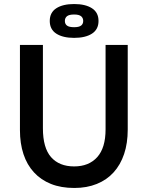

<svg xmlns="http://www.w3.org/2000/svg" viewBox="-20 -923 733 953"><path d="M349 10Q283 10 233 -10Q183 -30 148.5 -67.5Q114 -105 96.5 -158Q79 -211 79 -277V-700H193V-286Q193 -189 233.5 -143Q274 -97 348 -97Q421 -97 462.5 -143Q504 -189 504 -281V-700H614V-280Q614 -212 596 -158.5Q578 -105 544 -67.5Q510 -30 460.5 -10Q411 10 349 10ZM348 -735Q292 -735 259.5 -756Q227 -777 227 -819Q227 -861 259.5 -882Q292 -903 348 -903Q404 -903 436.5 -882Q469 -861 469 -819Q469 -777 436.5 -756Q404 -735 348 -735ZM348 -788Q372 -788 382.5 -796Q393 -804 393 -819Q393 -834 382.5 -842.5Q372 -851 348 -851Q323 -851 312.5 -842.5Q302 -834 302 -819Q302 -804 312.5 -796Q323 -788 348 -788Z"/></svg>

Font: Tilda Sans Semibold
Style: Regular
Weight: 600
Designer: ParaType Ltd
Foundry: ParaType Ltd
Version: Version 1.009